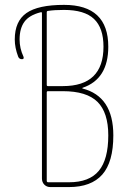

<svg xmlns="http://www.w3.org/2000/svg" viewBox="-20 -760 540 780"><path d="M169.9 -384.8V-25.4Q169.9 -20.5 174.8 -19.5H259.8Q342.8 -19.5 381.3 -65.9Q419.9 -112.3 419.9 -210Q419.9 -302.7 376 -346.2Q332 -389.6 235.4 -389.6H174.8Q169.9 -389.6 169.9 -384.8ZM169.9 -710V-415Q169.9 -410.2 174.8 -410.2H235.4Q400.4 -410.2 400.4 -570.3Q400.4 -646.5 361.8 -683.1Q323.2 -719.7 240.2 -719.7Q201.2 -719.7 175.8 -715.8Q169.9 -715.8 169.9 -710ZM69.3 -519.5Q57.6 -519.5 53.7 -530.3Q40 -566.4 40 -599.6Q40 -673.8 87.4 -707Q134.8 -740.2 240.2 -740.2Q419.9 -740.2 419.9 -570.3Q419.9 -438.5 315.4 -403.3Q314.5 -403.3 314.5 -401.4Q314.5 -400.4 315.4 -400.4Q440.4 -368.2 440.4 -210Q440.4 -101.6 395.5 -50.8Q350.6 0 259.8 0H184.6Q169.9 0 160.2 -9.8Q150.4 -19.5 150.4 -35.2V-707Q150.4 -711.9 144.5 -710Q98.6 -698.2 79.1 -671.4Q59.6 -644.5 59.6 -599.6Q59.6 -563.5 75.2 -530.3Q79.1 -519.5 69.3 -519.5Z"/></svg>

Font: Rounded-X Mgen+ 2m thin
Style: Regular
Weight: 100
Designer: [Source Han Sans]
Ryoko NISHIZUKA  (kana & ideographs); Paul D. Hunt (Latin, Greek & Cyrillic); Wenlong ZHANG  (bopomofo
Version: Version 1.059.20150602